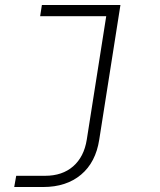

<svg xmlns="http://www.w3.org/2000/svg" viewBox="-20 -570 640 770"><path d="M37 180 45 135H161Q230 135 273.5 97Q317 59 328 -10L406 -505H141L148 -550H463L378 -10Q364 81 305 130.5Q246 180 153 180Z"/></svg>

Font: JetBrains Mono Thin
Style: Italic
Weight: 100
Italic angle: -9°
Monospace: yes
Designer: Philipp Nurullin, Konstantin Bulenkov
Foundry: JetBrains
Version: Version 2.305; ttfautohint (v1.8.4.7-5d5b)